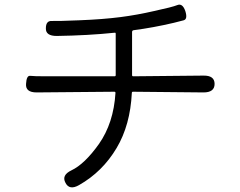

<svg xmlns="http://www.w3.org/2000/svg" viewBox="-20 -780 1040 833"><path d="M323 23Q281 47 264 13Q246 -20 290 -41Q347 -68 409 -155Q473 -246 481 -377Q481 -382 476 -382L139 -379Q90 -379 93 -416Q95 -453 111 -451Q127 -449 177 -449H477Q482 -449 482 -454V-634Q482 -639 477 -638Q362 -626 226 -624Q178 -624 179 -657Q179 -690 204 -689Q229 -688 324 -692Q427 -696 504 -706Q574 -715 648 -732Q727 -749 749.5 -758Q772 -767 784 -732Q795 -697 777 -692Q758 -687 734 -681Q645 -660 560 -649Q553 -648 553 -641V-454Q553 -449 558 -449L862 -452Q911 -453 911 -416Q911 -379 863 -379L557 -382Q552 -382 552 -377Q545 -237 486 -138Q425 -35 323 23Z"/></svg>

Font: Resource Han Rounded KR Normal
Style: Regular
Weight: 350
Designer: Cyano Hao (round all glyphs); Ryoko NISHIZUKA 西塚涼子 (kana, bopomofo & ideographs); Paul D. Hunt (Latin, Greek & Cyrillic)
Foundry: Cyano Hao
Version: 0.990